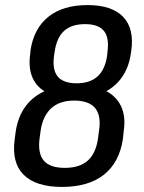

<svg xmlns="http://www.w3.org/2000/svg" viewBox="-20 -728 567 756"><path d="M224 8Q121 8 73 -40Q25 -88 38 -181L42 -211Q51 -270 81.5 -310.5Q112 -351 162.5 -372Q213 -393 280 -393Q349 -393 393 -372Q437 -351 456.5 -310Q476 -269 467 -211L464 -181Q450 -88 389 -40Q328 8 224 8ZM235 -67Q294 -67 326 -96Q358 -125 366 -184L370 -214Q379 -273 354.5 -302.5Q330 -332 272 -332Q215 -332 182 -302Q149 -272 140 -214L136 -184Q128 -125 152 -96Q176 -67 235 -67ZM273 -341Q210 -341 168 -361.5Q126 -382 108.5 -421Q91 -460 99 -516L100 -529Q113 -616 170.5 -662Q228 -708 325 -708Q420 -708 464.5 -662Q509 -616 497 -529L495 -516Q487 -461 458.5 -421.5Q430 -382 383.5 -361.5Q337 -341 273 -341ZM282 -400Q334 -400 364 -427Q394 -454 402 -510L403 -523Q411 -580 389 -606.5Q367 -633 315 -633Q262 -633 232.5 -606.5Q203 -580 195 -523L193 -510Q185 -454 207 -427Q229 -400 282 -400Z"/></svg>

Font: Pathway Extreme Condensed Medium
Style: Italic
Weight: 500
Width: 3
Italic angle: -8°
Version: Version 1.001;gftools[0.9.26]